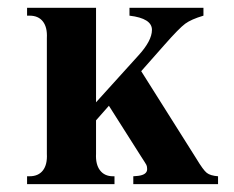

<svg xmlns="http://www.w3.org/2000/svg" viewBox="-20 -468 596 488"><path d="M224.1 -162.1V-77.1Q222.7 -50.3 234.1 -35.2Q245.6 -20 267.1 -20H271V0H48.8V-20H55.2Q77.6 -20 89.1 -34.9Q100.6 -49.8 99.1 -77.1V-371.1Q100.6 -398.4 89.1 -413.3Q77.6 -428.2 55.2 -428.2H48.8V-448.2H224.1V-208L331.1 -326.2Q366.2 -364.3 366.2 -392.1Q366.2 -421.4 309.1 -428.2V-448.2H497.1V-428.2Q465.8 -418.9 450.7 -407.7Q435.5 -396.5 398.9 -355L338.9 -287.1L479 -64.9Q496.6 -35.6 505.6 -28.6Q514.6 -21.5 534.2 -20V0H318.8V-20L331.1 -21Q354 -23.9 354 -38.1Q354 -44.9 352.1 -48.8Q350.1 -52.7 338.9 -69.8L256.8 -199.2Z"/></svg>

Font: Accordance
Style: Bold
Weight: 700
Version: Version 1.2 (build January 31, 2020) Miklal Software Solutio